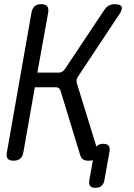

<svg xmlns="http://www.w3.org/2000/svg" viewBox="-20 -760 640 920"><path d="M45 10Q25 10 17 0.5Q9 -9 13 -30L131 -700Q135 -721 146.5 -730.5Q158 -740 177 -740Q197 -740 205.5 -730.5Q214 -721 211 -700L159 -412H261Q270 -412 277.5 -416Q285 -420 291 -429L481 -714Q490 -727 502 -733.5Q514 -740 528 -740Q558 -740 563 -727Q568 -714 550 -689L355 -395Q349 -387 347.5 -378.5Q346 -370 348 -362L442 -57Q444 -60 446 -62Q457 -71 475 -71Q493 -71 500.5 -62Q508 -53 505 -35L480 104Q477 122 466 131Q455 140 437 140Q419 140 412 131Q405 122 408 104L425 8Q415 10 402 10Q387 10 377.5 3.5Q368 -3 364 -18L270 -325Q267 -334 261 -338Q255 -342 246 -342H147L92 -30Q88 -9 76.5 0.5Q65 10 45 10Z"/></svg>

Font: Maple Mono Light
Style: Italic
Weight: 300
Italic angle: -10°
Monospace: yes
Designer: subframe7536
Version: Version 7.000